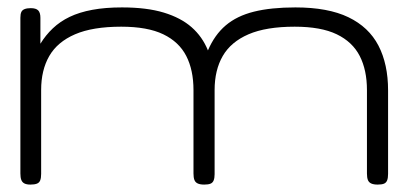

<svg xmlns="http://www.w3.org/2000/svg" viewBox="-20 -488 1102 518"><path d="M62 10Q52 10 46 7Q40 4 37.5 -2.5Q35 -9 35 -20V-440Q35 -450 37.5 -455.5Q40 -461 46.5 -463.5Q53 -466 63 -466Q77 -466 83 -460Q89 -454 89 -440V-370Q103 -393 122.5 -411.5Q142 -430 168 -442.5Q194 -455 229 -461.5Q264 -468 309 -468Q376 -468 422 -454Q468 -440 497 -414.5Q526 -389 541 -352Q559 -394 589 -419.5Q619 -445 665 -456.5Q711 -468 777 -468Q865 -468 920 -441.5Q975 -415 1001 -365Q1027 -315 1027 -244V-19Q1027 -8 1024.5 -1.5Q1022 5 1016 7.5Q1010 10 999 10Q988 10 981.5 7Q975 4 972.5 -2.5Q970 -9 970 -20V-245Q970 -299 950.5 -337Q931 -375 888.5 -395.5Q846 -416 775 -416Q698 -416 650.5 -395.5Q603 -375 581 -337Q559 -299 559 -245V-18Q559 -8 556.5 -1.5Q554 5 548 7.5Q542 10 531 10Q520 10 513.5 7Q507 4 504.5 -2.5Q502 -9 502 -20V-245Q502 -299 482.5 -337Q463 -375 420.5 -395.5Q378 -416 307 -416Q230 -416 182.5 -395.5Q135 -375 113 -337Q91 -299 91 -245V-19Q91 -8 88.5 -1.5Q86 5 79.5 7.5Q73 10 62 10Z"/></svg>

Font: Fredoka Expanded Light
Style: Regular
Weight: 300
Width: 7
Designer: Ben Nathan
Foundry: Milena B. Brandão, Ben Nathan
Version: Version 2.001